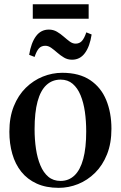

<svg xmlns="http://www.w3.org/2000/svg" viewBox="-20 -871 568 902"><path d="M24 -252Q24 -320 44.8 -371.8Q65.5 -423.5 101.2 -458.5Q137 -493.5 181.2 -511.2Q225.5 -529 272.5 -529Q352.5 -529 403.8 -494.5Q455 -460 479.2 -400.5Q503.5 -341 503.5 -266Q503.5 -198 482.8 -146Q462 -94 426.5 -59Q391 -24 346.8 -6.2Q302.5 11.5 256 11.5Q196.5 11.5 152.5 -8.5Q108.5 -28.5 80 -64.2Q51.5 -100 37.8 -148Q24 -196 24 -252ZM264.5 -21Q303 -21 330 -46.8Q357 -72.5 371 -124.2Q385 -176 385 -253.5Q385 -302 378.8 -345.8Q372.5 -389.5 358.5 -423.5Q344.5 -457.5 321.5 -477.2Q298.5 -497 265 -497Q225.5 -497 198 -471.5Q170.5 -446 156.5 -394.5Q142.5 -343 142.5 -264Q142.5 -215.5 149 -171.8Q155.5 -128 169.8 -94Q184 -60 207.2 -40.5Q230.5 -21 264.5 -21ZM117 -613.5Q126 -669.5 149 -700.8Q172 -732 209.5 -732Q230.5 -732 247.5 -722Q264.5 -712 279.2 -699Q294 -686 307.5 -676Q321 -666 335 -666Q353 -666 364.5 -678.2Q376 -690.5 385.5 -719L410.5 -709Q402 -653 379 -621.8Q356 -590.5 318.5 -590.5Q297.5 -590.5 280.8 -600.5Q264 -610.5 249.2 -623.5Q234.5 -636.5 220.8 -646.2Q207 -656 193 -656Q174.5 -656 163.2 -644Q152 -632 142.5 -603.5ZM396.5 -851V-783H134V-851Z"/></svg>

Font: Merriweather 120pt Medium
Style: Regular
Weight: 500
Version: Version 2.100